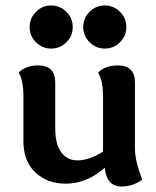

<svg xmlns="http://www.w3.org/2000/svg" viewBox="-20 -659 567 696"><path d="M64.9 -311Q64.9 -335.9 61 -357.9Q57.1 -379.9 47.4 -396Q74.2 -421.9 117.2 -421.9Q180.2 -421.9 180.2 -360.4V-194.8Q180.2 -135.7 202.1 -106.7Q224.1 -77.6 260.7 -77.6Q303.2 -77.6 353.5 -109.4V-311Q353.5 -335.9 349.4 -357.9Q345.2 -379.9 335.4 -396Q362.3 -421.9 406.2 -421.9Q469.2 -421.9 469.2 -360.4V-120.1Q469.2 -76.2 495.6 -7.8Q461.4 17.1 420.4 17.1Q366.2 17.1 359.9 -51.3Q294.9 6.8 217.8 6.8Q151.4 6.8 108.2 -33.9Q64.9 -74.7 64.9 -147ZM359.9 -482.9Q327.6 -482.9 304.7 -505.9Q281.7 -528.8 281.7 -561Q281.7 -593.3 304.7 -616.2Q327.6 -639.2 359.9 -639.2Q392.1 -639.2 415 -616.2Q438 -593.3 438 -561Q438 -528.8 415 -505.9Q392.1 -482.9 359.9 -482.9ZM165.5 -482.9Q133.3 -482.9 110.4 -505.9Q87.4 -528.8 87.4 -561Q87.4 -593.3 110.4 -616.2Q133.3 -639.2 165.5 -639.2Q197.8 -639.2 220.7 -616.2Q243.7 -593.3 243.7 -561Q243.7 -528.8 220.7 -505.9Q197.8 -482.9 165.5 -482.9Z"/></svg>

Font: Bainsley
Style: Bold
Weight: 700
Designer: Paul James MIller
Foundry: High-Logic / Made with FontCreator
Version: Version 1.411;March 28, 2021;FontCreator 13.0.0.2683 64-bit